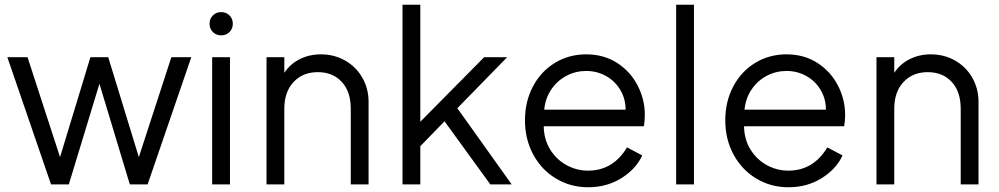

<svg xmlns="http://www.w3.org/2000/svg" viewBox="-20 -777 4209 809"><path d="M11 -536H96L233 -115L361 -536H436L565 -115L702 -536H786L602 0H527L399 -424L270 0H195Z M874 -536H949V0H874ZM912 -726Q933 -726 947 -712Q961 -698 961 -677Q961 -656 947 -642Q933 -628 912 -628Q891 -628 877 -642Q863 -656 863 -677Q863 -698 877 -712Q891 -726 912 -726Z M1103 -536H1178V-470Q1202 -507 1242.5 -527.5Q1283 -548 1332 -548Q1388 -548 1434 -522Q1480 -496 1506.5 -450Q1533 -404 1533 -348V0H1458V-319Q1458 -391 1420 -432Q1382 -473 1319 -473Q1256 -473 1217 -431.5Q1178 -390 1178 -319V0H1103Z M1676 -757H1751V-264L2020 -536H2117L1907 -321L2136 0H2046L1853 -266L1751 -161V0H1676Z M2192 -270Q2192 -349 2225.5 -412.5Q2259 -476 2318 -512Q2377 -548 2450 -548Q2524 -548 2580 -512Q2636 -476 2666.5 -417Q2697 -358 2697 -293Q2697 -268 2693 -245H2271Q2272 -189 2298.5 -146.5Q2325 -104 2367.5 -81Q2410 -58 2458 -58Q2563 -58 2622 -156L2686 -122Q2660 -65 2598.5 -26.5Q2537 12 2458 12Q2384 12 2323 -24.5Q2262 -61 2227 -125.5Q2192 -190 2192 -270ZM2616 -315Q2616 -361 2593.5 -398.5Q2571 -436 2533 -457Q2495 -478 2450 -478Q2406 -478 2367.5 -458Q2329 -438 2303.5 -401Q2278 -364 2273 -315Z M2829 -757H2904V0H2829Z M3036 -270Q3036 -349 3069.5 -412.5Q3103 -476 3162 -512Q3221 -548 3294 -548Q3368 -548 3424 -512Q3480 -476 3510.5 -417Q3541 -358 3541 -293Q3541 -268 3537 -245H3115Q3116 -189 3142.5 -146.5Q3169 -104 3211.5 -81Q3254 -58 3302 -58Q3407 -58 3466 -156L3530 -122Q3504 -65 3442.5 -26.5Q3381 12 3302 12Q3228 12 3167 -24.5Q3106 -61 3071 -125.5Q3036 -190 3036 -270ZM3460 -315Q3460 -361 3437.5 -398.5Q3415 -436 3377 -457Q3339 -478 3294 -478Q3250 -478 3211.5 -458Q3173 -438 3147.5 -401Q3122 -364 3117 -315Z M3673 -536H3748V-470Q3772 -507 3812.5 -527.5Q3853 -548 3902 -548Q3958 -548 4004 -522Q4050 -496 4076.5 -450Q4103 -404 4103 -348V0H4028V-319Q4028 -391 3990 -432Q3952 -473 3889 -473Q3826 -473 3787 -431.5Q3748 -390 3748 -319V0H3673Z"/></svg>

Font: Eudoxus Sans
Style: Regular
Weight: 400
Designer: Stijn de Vries
Foundry: tokotype
Version: Version 2.005